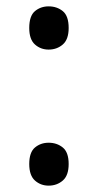

<svg xmlns="http://www.w3.org/2000/svg" viewBox="-20 -570 308 604"><path d="M72 -482Q72 -520 90 -535Q108 -550 133 -550Q159 -550 177.5 -535Q196 -520 196 -482Q196 -446 177.5 -430Q159 -414 133 -414Q108 -414 90 -430Q72 -446 72 -482ZM72 -54Q72 -91 90 -106Q108 -121 133 -121Q159 -121 177.5 -106Q196 -91 196 -54Q196 -18 177.5 -2Q159 14 133 14Q108 14 90 -2Q72 -18 72 -54Z"/></svg>

Font: Noto Sans Kaithi
Style: Regular
Weight: 400
Designer: Monotype Design Team
Foundry: Monotype Imaging Inc.
Version: Version 2.005; ttfautohint (v1.8.4.7-5d5b)